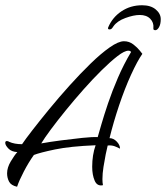

<svg xmlns="http://www.w3.org/2000/svg" viewBox="-21 -702 632 731"><path d="M44 9Q21 4 13.5 -10.5Q6 -25 6 -42Q6 -64 20 -87.5Q34 -111 45 -123Q23 -124 11 -136.5Q-1 -149 -1 -158Q-1 -165 5 -165Q10 -165 14 -162Q34 -153 63 -153Q75 -171 102.5 -206.5Q130 -242 166.5 -286.5Q203 -331 243.5 -376Q284 -421 323.5 -459.5Q363 -498 396.5 -521.5Q430 -545 451 -545Q471 -545 486.5 -533Q502 -521 511.5 -509Q521 -497 521 -497Q502 -470 478 -417.5Q454 -365 432.5 -301Q411 -237 396 -176Q411 -176 423.5 -163Q436 -150 436 -136Q436 -136 421 -143Q406 -150 389 -148Q386 -137 381.5 -114.5Q377 -92 373 -66.5Q369 -41 369 -20Q369 -13 369.5 -7.5Q370 -2 371 3Q349 8 339.5 -14Q330 -36 330 -67Q330 -112 343 -149Q246 -145 188.5 -133Q131 -121 108 -112Q88 -84 70 -49.5Q52 -15 44 9ZM136 -156Q169 -162 211.5 -167.5Q254 -173 292 -177Q330 -181 351 -180Q355 -194 365 -228.5Q375 -263 390.5 -309Q406 -355 428 -406Q450 -457 478 -504Q475 -509 468 -509Q453 -509 426.5 -488.5Q400 -468 366.5 -435Q333 -402 297.5 -362Q262 -322 229.5 -282Q197 -242 172.5 -209Q148 -176 136 -156ZM570 -587Q568 -587 565 -588.5Q562 -590 563 -596Q565 -616 551 -630.5Q537 -645 511 -645Q488 -645 456.5 -633.5Q425 -622 411 -602Q406 -594 403 -592Q400 -590 396 -590Q388 -590 391 -598Q407 -636 441.5 -659Q476 -682 520 -682Q553 -682 572 -666Q591 -650 591 -629Q591 -610 584.5 -598.5Q578 -587 570 -587Z"/></svg>

Font: Birthstone
Style: Regular
Weight: 400
Designer: Robert E. Leuschke
Foundry: Robert E. Leuschke
Version: Version 1.013; ttfautohint (v1.8.3)